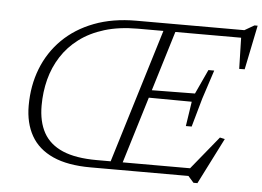

<svg xmlns="http://www.w3.org/2000/svg" viewBox="-52 -776 1193 873"><g transform="rotate(5 545.0 -339.5)"><path d="M675.5 -682.5H730L521.5 0H466.5ZM538.5 -682.5H1031L1075 -708H1089.5L1048 -505.5L1023 -505L1019 -662.5L1039 -647H548Q462.5 -647 396.2 -626.8Q330 -606.5 282 -570.2Q234 -534 203 -485.5Q172 -437 157.2 -380Q142.5 -323 142.5 -261Q142.5 -187.5 170.2 -137.2Q198 -87 257.8 -61.2Q317.5 -35.5 414.5 -35.5H868.5L828 -21L963 -186.5L985.5 -181.5L879 29H861L835.5 0H389Q284 0 216.5 -30.5Q149 -61 116.5 -118.5Q84 -176 84 -255.5Q84 -346.5 114.2 -424.2Q144.5 -502 203 -560Q261.5 -618 345.8 -650.2Q430 -682.5 538.5 -682.5ZM830.5 -225H804L821 -337.5L599.5 -339L610.5 -373.5L832.5 -376L884 -487.5H910.5L867.5 -356Z"/></g></svg>

Font: Newsreader Light
Style: Italic
Weight: 300
Italic angle: -17°
Designer: Hugues Gentile
Foundry: Production Type
Version: Version 1.003